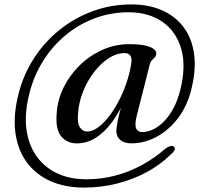

<svg xmlns="http://www.w3.org/2000/svg" viewBox="-20 -725 925 878"><path d="M337.3 -211.7Q332.3 -163.3 344.8 -143.5Q357.3 -123.6 379.6 -123.6Q401.4 -123.6 425.9 -140.6Q450.4 -157.6 474.7 -188Q499 -218.3 520.5 -258.4Q542 -298.5 557.9 -344.6Q573.7 -390.8 580.9 -439.2Q583.5 -460.6 575.4 -471.4Q567.3 -482.3 549.4 -482.3Q520.7 -482.3 491.9 -467.3Q463.1 -452.3 436.8 -425.8Q410.5 -399.4 389.2 -364.9Q367.8 -330.4 354.3 -291.2Q340.7 -252 337.3 -211.7ZM580.9 -69.5Q545.8 -69.5 527.4 -87.6Q509 -105.7 512.6 -136.8Q514.1 -150.7 517.7 -169.8Q521.3 -188.8 529.6 -219.8Q537.8 -250.8 552.1 -299.5L557.6 -283.1Q527.8 -214.3 492.3 -166.5Q456.7 -118.7 416.5 -94Q376.2 -69.3 331.5 -69.3Q285.2 -69.3 259 -102.6Q232.7 -135.9 239.4 -208.7Q243.2 -268.9 271 -325.2Q298.8 -381.5 344.3 -426.1Q389.8 -470.7 448.2 -496.9Q506.5 -523.1 571.4 -523.1Q614.2 -523.1 641.7 -517.3Q669.1 -511.4 682.3 -501.5Q695.4 -491.7 694.4 -479Q693.6 -468.8 687.9 -462.6Q682.1 -456.4 675.6 -450.4Q669.1 -444.4 666.1 -435L605.7 -197.1Q595.3 -156.1 602.2 -138.6Q609.1 -121.1 631.2 -121.1Q654 -121.1 679 -132.7Q703.9 -144.2 727.7 -167.6Q751.5 -191 771.3 -226.5Q791.1 -261.9 803.3 -309.8Q832.1 -420.8 808.8 -501.4Q785.5 -582 722.4 -625.4Q659.2 -668.9 568.3 -668.9Q487.1 -668.9 414.2 -641.8Q341.2 -614.8 281.3 -565.3Q221.3 -515.8 178.5 -448.5Q135.7 -381.1 115 -300.4Q84.4 -182.5 108.8 -93.5Q133.2 -4.4 202.6 45.2Q272 94.8 376.1 94.8Q442.1 94.8 505.7 78.4Q569.3 61.9 628.2 30.1Q687.1 -1.7 738.4 -47Q749.3 -54.3 760 -57Q770.7 -59.7 776.6 -52.9Q782.1 -46.5 777.6 -37.4Q773 -28.3 761.5 -19.2Q714.2 27.9 651 62.1Q587.7 96.2 514.7 114.5Q441.6 132.8 363.6 132.8Q277 132.8 210.1 102.9Q143.2 72.9 101.9 16.3Q60.5 -40.4 50.1 -120.4Q39.7 -200.5 66 -300.4Q88.4 -386.5 136.4 -460.2Q184.3 -533.8 252.7 -588.7Q321.1 -643.6 404.7 -674.2Q488.2 -704.8 581.8 -704.8Q659.3 -704.8 720.2 -678.2Q781.1 -651.6 819.4 -600.9Q857.7 -550.1 867.7 -476.9Q877.7 -403.7 853.4 -310.5Q834.1 -236.1 792 -182.1Q749.8 -128.1 694.8 -98.8Q639.8 -69.5 580.9 -69.5Z"/></svg>

Font: Fraunces Wonky
Style: Italic
Weight: 900
Italic angle: -16°
Version: Version 1.000;[b76b70a41]